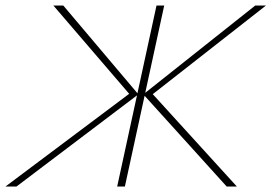

<svg xmlns="http://www.w3.org/2000/svg" viewBox="-32 -678 987 698"><path d="M-12 0 451 -347 447 -326 162 -658H198L471 -335L28 0ZM394 0 537 -658H565L422 0ZM792 0 489 -335 896 -658H935L511 -326L514 -346L829 0Z"/></svg>

Font: Ysabeau Infant Thin
Style: Italic
Weight: 250
Italic angle: -12°
Designer: Christian Thalmann (Catharsis Fonts)
Version: Version 2.001;gftools[0.9.30]; featfreeze: ss01,ss02,lnum